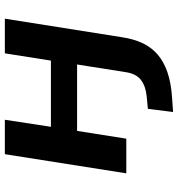

<svg xmlns="http://www.w3.org/2000/svg" viewBox="9 -550 734 792"><g transform="rotate(-90 376.0 -154.0)"><path d="M310 193 323 89 375 84Q416 80 441.5 61Q467 42 474 0L506 -203H232L200 0H57L136 -501H278L249 -311H522L552 -501H695L618 -15Q611 30 594.5 66Q578 102 548.5 128Q519 154 474.5 169.5Q430 185 366 189Z"/></g></svg>

Font: Nunito Sans 7pt SemiExpanded
Style: Bold Italic
Weight: 700
Width: 6
Italic angle: -9°
Designer: Vernon Adams
Foundry: Vernon Adams
Version: Version 3.101;gftools[0.9.27]